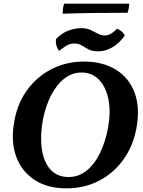

<svg xmlns="http://www.w3.org/2000/svg" viewBox="-20 -1022 782 1051"><path d="M343 9Q238 9 167 -38.5Q96 -86 67 -169.5Q38 -253 59 -362Q77 -460 131 -532.5Q185 -605 265 -645Q345 -685 440 -685Q542 -685 614 -641Q686 -597 717 -514Q748 -431 726 -316Q708 -222 655.5 -148.5Q603 -75 523 -33Q443 9 343 9ZM356 -53Q410 -53 453.5 -87.5Q497 -122 527 -183.5Q557 -245 572 -325Q587 -411 573.5 -478.5Q560 -546 522 -585.5Q484 -625 426 -625Q375 -625 332.5 -592Q290 -559 260 -501Q230 -443 215 -368Q199 -281 208.5 -209.5Q218 -138 255 -95.5Q292 -53 356 -53ZM517 -741Q485 -741 465 -751.5Q445 -762 428 -773Q411 -784 387 -784Q364 -784 343 -771.5Q322 -759 303 -743Q293 -758 288.5 -773Q284 -788 287 -809Q322 -844 358.5 -856Q395 -868 423 -868Q454 -868 475.5 -858Q497 -848 515 -838Q533 -828 554 -828Q574 -828 591 -839.5Q608 -851 621 -865Q634 -859 645.5 -850Q657 -841 663 -827Q631 -783 593.5 -762Q556 -741 517 -741ZM323 -947Q323 -957 324.5 -974Q326 -991 332 -1002H687Q687 -992 685 -978.5Q683 -965 678 -952Q588 -952 499.5 -951Q411 -950 323 -947Z"/></svg>

Font: Vollkorn
Style: Bold Italic
Weight: 700
Italic angle: -11°
Designer: Friedrich Althausen
Foundry: Friedrich Althausen
Version: Version 5.000; ttfautohint (v1.8.3)